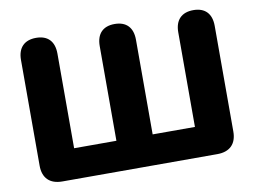

<svg xmlns="http://www.w3.org/2000/svg" viewBox="-77 -826 1244 939"><g transform="rotate(-10 545.0 -357.0)"><path d="M930 0C992 0 1026 -34 1026 -95V-620C1026 -681 994 -714 936 -714C878 -714 845 -681 845 -620V-150H635V-620C635 -681 603 -714 545 -714C487 -714 455 -681 455 -620V-150H245V-620C245 -681 213 -714 155 -714C97 -714 64 -681 64 -620V-95C64 -34 98 0 160 0Z"/></g></svg>

Font: Nunito Black
Style: Regular
Weight: 900
Designer: Vernon Adams
Foundry: Vernon Adams
Version: Version 3.602